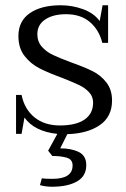

<svg xmlns="http://www.w3.org/2000/svg" viewBox="-20 -500 478 730"><path d="M236 10 209 64Q251 64 279.5 78Q308 92 308 128Q308 170 272.5 190Q237 210 178 210Q154 210 132 204L139 178Q150 180 179 180Q256 180 256 129Q256 106 233.5 99.5Q211 93 179 93L163 73L198 9Q111 0 73 -53L62 9H41V-139H62Q73 -85 111 -54Q149 -23 208 -23Q269 -23 301.5 -45.5Q334 -68 334 -110Q334 -133 318.5 -149.5Q303 -166 281 -176.5Q259 -187 216 -204Q164 -223 130.5 -240Q97 -257 73.5 -287Q50 -317 50 -363Q50 -420 93.5 -450Q137 -480 211 -480Q255 -480 296 -465Q337 -450 359 -420L370 -480H391V-337H369Q357 -386 322 -416Q287 -446 231 -446Q182 -446 152 -426Q122 -406 122 -370Q122 -342 139 -322.5Q156 -303 181.5 -291Q207 -279 250 -263Q301 -245 332 -229.5Q363 -214 384.5 -186.5Q406 -159 406 -118Q406 -56 359 -24Q312 8 236 10Z"/></svg>

Font: Taviraj Light
Style: Regular
Weight: 300
Designer: Katatrad Team
Foundry: CadsonDemak
Version: Version 1.001